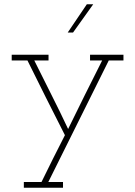

<svg xmlns="http://www.w3.org/2000/svg" viewBox="-20 -632 635 902"><path d="M276 250V223H207Q279 79 349 -62.5Q419 -204 491 -348H560V-375H403V-348H460Q419 -267 378.5 -185.5Q338 -104 300 -26Q262 -107 221.5 -187Q181 -267 141 -348H208V-375H35V-348H109Q153 -259 196.5 -172Q240 -85 285 3Q257 57 229.5 112.5Q202 168 175 223H92V250ZM323 -479Q347 -512 370.5 -545.5Q394 -579 418 -612H388Q365 -579 343 -545.5Q321 -512 298 -479Z"/></svg>

Font: Josefin Slab Thin Light
Style: Regular
Weight: 300
Version: Version 2.000